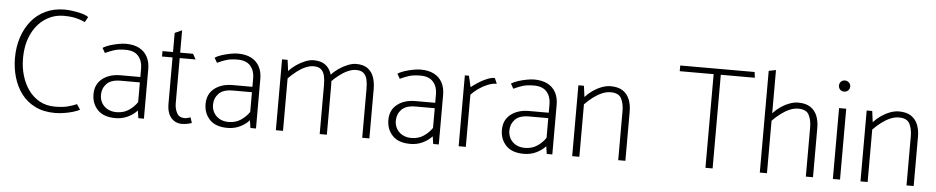

<svg xmlns="http://www.w3.org/2000/svg" viewBox="-41 -1001 6378 1309"><g transform="rotate(5 3148.0 -346.0)"><path d="M523 -657Q505 -670 474 -678Q443 -686 412 -690Q381 -694 360 -694Q287 -694 229 -666.5Q171 -639 131.5 -590Q92 -541 71 -476Q50 -411 50 -336Q50 -267 68.5 -204Q87 -141 124 -92Q161 -43 218.5 -14.5Q276 14 354 14Q383 14 415 9Q447 4 476 -4.5Q505 -13 523 -23L499 -59Q472 -47 437.5 -38Q403 -29 349 -29Q291 -29 245.5 -54Q200 -79 169 -122Q138 -165 121.5 -220.5Q105 -276 105 -337Q105 -433 138.5 -503.5Q172 -574 229.5 -612.5Q287 -651 358 -651Q394 -651 418.5 -647Q443 -643 463 -636.5Q483 -630 503 -621Z M656 -136Q656 -181 686 -212.5Q716 -244 782 -244H913V-109Q890 -75 854.5 -51.5Q819 -28 772 -28Q736 -28 710 -42.5Q684 -57 670 -81.5Q656 -106 656 -136ZM658 -423Q688 -437 718 -447Q748 -457 797 -457Q856 -457 884.5 -424Q913 -391 913 -341V-281H778Q702 -281 653.5 -243Q605 -205 605 -136Q605 -73 645.5 -30Q686 13 768 13Q814 13 852.5 -5.5Q891 -24 916 -52L924 0H962V-340Q962 -388 943 -423.5Q924 -459 887 -478.5Q850 -498 794 -498Q774 -498 744.5 -492.5Q715 -487 686.5 -478Q658 -469 639 -456Z M1257 -470H1169V-623L1120 -601V-470H1048V-433H1120V-116Q1120 -74 1133 -45.5Q1146 -17 1169.5 -2Q1193 13 1224 13Q1237 13 1249.5 11Q1262 9 1272.5 6Q1283 3 1290 1L1278 -37Q1273 -35 1260.5 -31.5Q1248 -28 1237 -28Q1200 -28 1184.5 -57.5Q1169 -87 1169 -123V-433H1278Z M1423 -136Q1423 -181 1453 -212.5Q1483 -244 1549 -244H1680V-109Q1657 -75 1621.5 -51.5Q1586 -28 1539 -28Q1503 -28 1477 -42.5Q1451 -57 1437 -81.5Q1423 -106 1423 -136ZM1425 -423Q1455 -437 1485 -447Q1515 -457 1564 -457Q1623 -457 1651.5 -424Q1680 -391 1680 -341V-281H1545Q1469 -281 1420.5 -243Q1372 -205 1372 -136Q1372 -73 1412.5 -30Q1453 13 1535 13Q1581 13 1619.5 -5.5Q1658 -24 1683 -52L1691 0H1729V-340Q1729 -388 1710 -423.5Q1691 -459 1654 -478.5Q1617 -498 1561 -498Q1541 -498 1511.5 -492.5Q1482 -487 1453.5 -478Q1425 -469 1406 -456Z M1914 0V-359Q1942 -388 1971 -410Q2000 -432 2029 -444.5Q2058 -457 2084 -457Q2118 -457 2135.5 -441Q2153 -425 2159 -398Q2165 -371 2165 -337V0H2214V-337Q2214 -384 2201 -420Q2188 -456 2159 -477Q2130 -498 2080 -498Q2055 -498 2023.5 -485.5Q1992 -473 1963 -453Q1934 -433 1913 -409L1903 -485H1865V0ZM2205 -359Q2233 -388 2262 -410Q2291 -432 2320 -444.5Q2349 -457 2375 -457Q2409 -457 2426.5 -441Q2444 -425 2450 -398Q2456 -371 2456 -337V0H2505V-337Q2505 -384 2492 -420Q2479 -456 2450 -477Q2421 -498 2371 -498Q2346 -498 2314.5 -485.5Q2283 -473 2254 -453Q2225 -433 2204 -409Z M2674 -136Q2674 -181 2704 -212.5Q2734 -244 2800 -244H2931V-109Q2908 -75 2872.5 -51.5Q2837 -28 2790 -28Q2754 -28 2728 -42.5Q2702 -57 2688 -81.5Q2674 -106 2674 -136ZM2676 -423Q2706 -437 2736 -447Q2766 -457 2815 -457Q2874 -457 2902.5 -424Q2931 -391 2931 -341V-281H2796Q2720 -281 2671.5 -243Q2623 -205 2623 -136Q2623 -73 2663.5 -30Q2704 13 2786 13Q2832 13 2870.5 -5.5Q2909 -24 2934 -52L2942 0H2980V-340Q2980 -388 2961 -423.5Q2942 -459 2905 -478.5Q2868 -498 2812 -498Q2792 -498 2762.5 -492.5Q2733 -487 2704.5 -478Q2676 -469 2657 -456Z M3165 0V-357Q3184 -378 3212.5 -398.5Q3241 -419 3274.5 -433Q3308 -447 3338 -447L3321 -485Q3296 -485 3265.5 -472Q3235 -459 3207.5 -441Q3180 -423 3162 -408L3144 -485H3116V0Z M3451 -136Q3451 -181 3481 -212.5Q3511 -244 3577 -244H3708V-109Q3685 -75 3649.5 -51.5Q3614 -28 3567 -28Q3531 -28 3505 -42.5Q3479 -57 3465 -81.5Q3451 -106 3451 -136ZM3453 -423Q3483 -437 3513 -447Q3543 -457 3592 -457Q3651 -457 3679.5 -424Q3708 -391 3708 -341V-281H3573Q3497 -281 3448.5 -243Q3400 -205 3400 -136Q3400 -73 3440.5 -30Q3481 13 3563 13Q3609 13 3647.5 -5.5Q3686 -24 3711 -52L3719 0H3757V-340Q3757 -388 3738 -423.5Q3719 -459 3682 -478.5Q3645 -498 3589 -498Q3569 -498 3539.5 -492.5Q3510 -487 3481.5 -478Q3453 -469 3434 -456Z M3942 0V-359Q3970 -388 3999.5 -410Q4029 -432 4058.5 -444.5Q4088 -457 4117 -457Q4172 -457 4190 -422Q4208 -387 4208 -337V0H4257V-337Q4257 -384 4242.5 -420Q4228 -456 4196.5 -477Q4165 -498 4113 -498Q4083 -498 4051 -485.5Q4019 -473 3990.5 -453Q3962 -433 3941 -409L3931 -485H3893V0Z M5082 -680H4573V-641H4805V0H4854V-641H5087Z M5226 -359Q5254 -388 5283.5 -410Q5313 -432 5342.5 -444.5Q5372 -457 5401 -457Q5456 -457 5474 -422Q5492 -387 5492 -337V0H5541V-337Q5541 -384 5526.5 -420Q5512 -456 5480.5 -477Q5449 -498 5397 -498Q5367 -498 5335 -485.5Q5303 -473 5274.5 -453Q5246 -433 5225 -409ZM5226 0V-706L5177 -696V0Z M5726 0V-485H5677V0ZM5701 -600Q5718 -600 5729 -611Q5740 -622 5740 -638Q5740 -654 5728.5 -665Q5717 -676 5701 -676Q5684 -676 5673.5 -665Q5663 -654 5663 -638Q5663 -622 5673.5 -611Q5684 -600 5701 -600Z M5915 0V-359Q5943 -388 5972.5 -410Q6002 -432 6031.5 -444.5Q6061 -457 6090 -457Q6145 -457 6163 -422Q6181 -387 6181 -337V0H6230V-337Q6230 -384 6215.5 -420Q6201 -456 6169.5 -477Q6138 -498 6086 -498Q6056 -498 6024 -485.5Q5992 -473 5963.5 -453Q5935 -433 5914 -409L5904 -485H5866V0Z"/></g></svg>

Font: Catamaran Thin
Style: Regular
Weight: 100
Designer: Pria Ravichandran
Version: Version 2.000